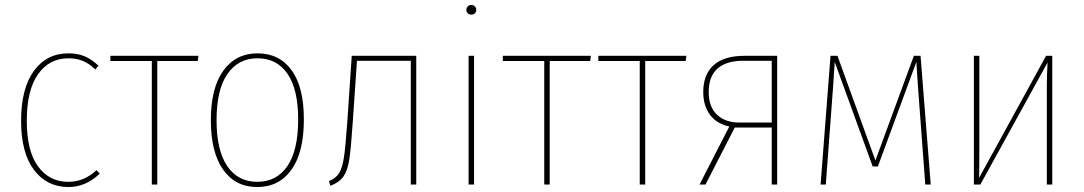

<svg xmlns="http://www.w3.org/2000/svg" viewBox="-20 -744 4368 774"><path d="M377 -479 364 -464Q341 -487 315 -498Q289 -509 256 -509Q179 -509 133.5 -445Q88 -381 88 -257Q88 -135 133.5 -73Q179 -11 255 -11Q319 -11 369 -58L382 -44Q326 10 256 10Q169 10 117 -59Q65 -128 65 -257Q65 -387 116.5 -458Q168 -529 256 -529Q293 -529 321.5 -517Q350 -505 377 -479Z M780 -519 777 -498H614V0H592V-498H425V-519Z M1205 -262Q1205 -130 1155 -60Q1105 10 1017 10Q929 10 879.5 -60Q830 -130 830 -259Q830 -390 880.5 -459.5Q931 -529 1018 -529Q1106 -529 1155.5 -461Q1205 -393 1205 -262ZM853 -259Q853 -138 896 -74.5Q939 -11 1017 -11Q1095 -11 1138.5 -74.5Q1182 -138 1182 -262Q1182 -384 1139 -446.5Q1096 -509 1018 -509Q941 -509 897 -446Q853 -383 853 -259Z M1658 -519V0H1636V-499H1419L1402 -251Q1395 -145 1388 -100.5Q1381 -56 1364.5 -32.5Q1348 -9 1312 5L1306 -14Q1334 -25 1347 -46Q1360 -67 1366.5 -109.5Q1373 -152 1380 -252L1398 -519Z M1891 -519V0H1869V-519ZM1900 -704Q1900 -696 1894.5 -690.5Q1889 -685 1880 -685Q1871 -685 1865.5 -690.5Q1860 -696 1860 -704Q1860 -712 1865.5 -718Q1871 -724 1880 -724Q1889 -724 1894.5 -718Q1900 -712 1900 -704Z M2362 -519 2359 -498H2196V0H2174V-498H2007V-519Z M2747 -519 2744 -498H2581V0H2559V-498H2392V-519Z M3113 -519V0H3091V-230H2942L2824 0H2800L2920 -234Q2869 -245 2842 -281.5Q2815 -318 2815 -373Q2815 -444 2857 -481.5Q2899 -519 2981 -519ZM3091 -250V-499H2980Q2910 -500 2873.5 -468.5Q2837 -437 2837 -373Q2837 -313 2870.5 -281.5Q2904 -250 2960 -250Z M3691 -519 3732 0H3710L3681 -389L3674 -494L3519 -73H3498L3345 -494L3338 -389L3309 0H3288L3328 -519H3356L3509 -97L3664 -519Z M4222 0H4200V-394Q4200 -441 4203 -492L3932 0H3906V-519H3928V-146Q3928 -73 3927 -27L4197 -519H4222Z"/></svg>

Font: Fira Sans Condensed Thin
Style: Regular
Weight: 250
Width: 3
Designer: Carrois Corporate & Edenspiekermann AG
Foundry: Carrois Corporate GbR & Edenspiekermann AG
Version: Version 4.203